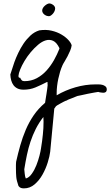

<svg xmlns="http://www.w3.org/2000/svg" viewBox="-20 -589 632 1100"><path d="M85.9 476.6Q81.1 461.9 77.6 449.2Q74.2 436.5 73.2 425.3Q72.3 414.1 71.8 402.8Q71.3 391.6 71.3 376Q71.3 374 71.3 368.7Q71.3 363.3 71.3 356.9Q71.3 350.6 71.8 345.2Q72.3 339.8 72.3 337.9Q83 290 96.2 243.7Q109.4 197.3 127.9 153.8Q146.5 110.4 172.9 71.8Q199.2 33.2 238.3 0Q239.3 -4.9 241.2 -19.5Q243.2 -34.2 246.1 -49.8Q249 -65.4 250.5 -79.6Q252 -93.8 252.9 -100.6Q252.9 -102.5 252.4 -109.9Q252 -117.2 252 -119.1H249Q214.8 -101.6 183.6 -88.4Q152.3 -75.2 115.2 -75.2Q94.7 -75.2 80.6 -82Q66.4 -88.9 57.6 -100.6Q48.8 -112.3 44.4 -127.9Q40 -143.6 39.1 -162.1L62.5 -233.4Q71.3 -257.8 84.5 -285.6Q97.7 -313.5 114.7 -338.9Q131.8 -364.3 154.3 -385.3Q176.8 -406.2 205.1 -415Q243.2 -420.9 275.9 -413.1Q308.6 -405.3 333 -390.6Q357.4 -376 372.6 -358.9Q387.7 -341.8 390.6 -329.1Q388.7 -314.5 381.8 -298.3Q375 -282.2 366.7 -266.1Q358.4 -250 350.1 -236.8Q341.8 -223.6 337.9 -214.8Q330.1 -197.3 324.2 -177.7Q318.4 -158.2 314 -137.7Q309.6 -117.2 307.1 -96.2Q304.7 -75.2 304.7 -57.6V-43Q354.5 -72.3 412.1 -88.9Q469.7 -105.5 526.4 -105.5Q533.2 -105.5 544.4 -105.5Q555.7 -105.5 565.9 -103Q576.2 -100.6 584 -94.2Q591.8 -87.9 591.8 -76.2Q591.8 -57.6 571.3 -57.6Q568.4 -57.6 557.6 -59.1Q546.9 -60.5 543 -62.5Q536.1 -61.5 519.5 -58.6Q502.9 -55.7 483.4 -51.8Q463.9 -47.9 447.3 -43.9Q430.7 -40 423.8 -39.1Q420.9 -38.1 412.6 -34.7Q404.3 -31.2 394.5 -27.3Q384.8 -23.4 375.5 -20Q366.2 -16.6 363.3 -13.7Q355.5 -11.7 345.2 -6.3Q335 -1 325.2 4.4Q315.4 9.8 308.1 14.2Q300.8 18.6 300.8 19.5L291 33.2L267.6 280.3Q264.6 305.7 253.4 341.8Q242.2 377.9 223.6 411.1Q205.1 444.3 178.2 467.3Q151.4 490.2 117.2 490.2Q107.4 490.2 100.1 487.8Q92.8 485.4 85.9 476.6ZM119.1 380.9Q120.1 389.6 121.6 406.2Q123 422.9 127.9 433.6Q146.5 428.7 162.1 406.7Q177.7 384.8 188.5 357.4Q199.2 330.1 206.1 303.2Q212.9 276.4 214.8 261.7Q218.8 239.3 221.2 219.2Q223.6 199.2 225.6 181.2Q227.5 163.1 228.5 145.5Q229.5 127.9 229.5 107.4Q229.5 104.5 229 94.2Q228.5 84 228.5 81.1Q202.1 115.2 184.6 150.4Q167 185.5 154.8 222.2Q142.6 258.8 134.3 298.3Q126 337.9 119.1 380.9ZM95.7 -143.6Q98.6 -135.7 104 -129.9Q109.4 -124 119.1 -124Q159.2 -124 190.9 -141.1Q222.7 -158.2 247.1 -185.5Q271.5 -212.9 289.6 -245.1Q307.6 -277.3 320.3 -309.6V-313.5Q304.7 -345.7 284.7 -355Q264.6 -364.3 242.7 -357.9Q220.7 -351.6 198.2 -332.5Q175.8 -313.5 155.8 -289.6Q135.7 -265.6 120.1 -239.3Q104.5 -212.9 95.7 -190.9Q86.9 -168.9 85.9 -155.3Q85 -141.6 95.7 -143.6ZM221.7 -528.3Q221.7 -536.1 226.1 -543.5Q230.5 -550.8 237.3 -556.6Q244.1 -562.5 251 -565.9Q257.8 -569.3 263.7 -569.3Q267.6 -569.3 272.9 -567.4Q278.3 -565.4 283.7 -561.5Q289.1 -557.6 292.5 -552.2Q295.9 -546.9 295.9 -541Q295.9 -533.2 292.5 -525.4Q289.1 -517.6 283.7 -511.2Q278.3 -504.9 272 -500.5Q265.6 -496.1 259.8 -496.1Q254.9 -496.1 248.5 -498Q242.2 -500 235.8 -504.4Q229.5 -508.8 225.6 -515.1Q221.7 -521.5 221.7 -528.3Z"/></svg>

Font: Cedarville Cursive
Style: Regular
Weight: 400
Designer: Kimberly Geswein
Foundry: Kimberly Geswein
Version: Version 1.001 2010